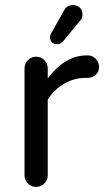

<svg xmlns="http://www.w3.org/2000/svg" viewBox="-20 -726 414 752"><path d="M176 -580Q176 -589 183 -600L232 -687Q242 -706 266 -706Q282 -706 292.5 -696Q303 -686 303 -669Q303 -653 293 -644L226 -563Q217 -553 203 -553Q191 -553 183.5 -560Q176 -567 176 -580ZM76 -458Q76 -477 89.5 -490.5Q103 -504 121 -504Q140 -504 153.5 -490.5Q167 -477 167 -458V-419Q235 -509 319 -509H324Q342 -509 355 -495.5Q368 -482 368 -464Q368 -445 355 -433Q342 -421 322 -421H317Q271 -421 232.5 -399Q194 -377 167 -336V-39Q167 -21 153.5 -7.5Q140 6 121 6Q103 6 89.5 -7.5Q76 -21 76 -39Z"/></svg>

Font: 寒蝉全圆体
Style: Regular
Weight: 400
Designer: Warren2060
      Designed by Motoya company      

      [Varela Round]
      Joe Prince(Latin component); Avraham Cornf
Foundry: ChillType
Version: Version 3.200